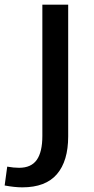

<svg xmlns="http://www.w3.org/2000/svg" viewBox="-92 -563 404 825"><path d="M-72 234 -61 153Q-33 158 -10 158Q42 158 66 124Q90 90 90 21V-543H201V23Q201 129 152.5 185.5Q104 242 4 242Q-29 242 -72 234Z"/></svg>

Font: Martel Sans SemiBold
Style: Regular
Weight: 600
Designer: Dan Reynolds and Mathieu Réguer
Foundry: Dan Reynolds and Mathieu Réguer
Version: Version 1.002; ttfautohint (v1.1) -l 5 -r 5 -G 72 -x 0 -D la